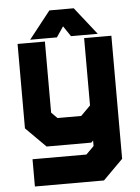

<svg xmlns="http://www.w3.org/2000/svg" viewBox="-60 -744 722 990"><g transform="rotate(-5 301.5 -249.0)"><path d="M158 0 55 -103V-540H196.5V-172L227 -141.5H349.5L399.5 -191.5V-540H540.5V97L437.5 200H80V59H359L399.5 18.5V-10L389.5 0ZM138.5 131.5H393L472 50.5V-470V-171L371.5 -71H194L124 -142.5V-470V-142.5L194 -71H371.5L472 -171V50.5L393 131.5H138.5ZM233.5 -698H359.5L471.5 -556H333L296.5 -610L260 -556H121.5ZM267 -659 224.5 -601 267 -659H324L366.5 -601L324 -659Z"/></g></svg>

Font: Tourney Black
Style: Regular
Weight: 900
Version: Version 1.015